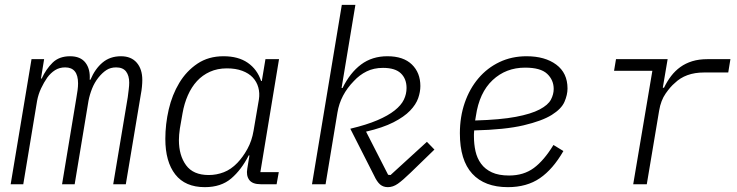

<svg xmlns="http://www.w3.org/2000/svg" viewBox="-20 -760 3040 792"><path d="M24 0 110 -516H162L149 -436H152Q170 -475 197 -501.5Q224 -528 269 -528Q312 -528 332.5 -501.5Q353 -475 350 -431H353Q372 -476 403 -502Q434 -528 479 -528Q521 -528 544 -501.5Q567 -475 567 -430Q567 -418 565.5 -402Q564 -386 561 -371L499 0H447L507 -359Q509 -375 511 -391Q513 -407 513 -419Q513 -448 500 -465Q487 -482 459 -482Q436 -482 419 -471Q402 -460 386 -440Q370 -420 360 -395Q350 -370 345 -344L288 0H236L295 -356Q298 -373 300 -388Q302 -403 302 -416Q302 -482 249 -482Q225 -482 207 -470.5Q189 -459 175 -440Q161 -420 149.5 -395.5Q138 -371 133 -344L76 0Z M825 12Q744 12 703 -40.5Q662 -93 662 -187Q662 -248 676 -308.5Q690 -369 719.5 -418Q749 -467 794.5 -497.5Q840 -528 902 -528Q963 -528 1002 -501Q1041 -474 1057 -426H1060L1075 -516H1131L1054 -50H1130L1121 0H1056Q1021 0 1008 -18Q995 -36 1000 -64L1009 -119H1006Q976 -60 934 -24Q892 12 825 12ZM841 -38Q873 -38 903 -49.5Q933 -61 959 -88Q982 -112 1000.5 -145.5Q1019 -179 1026 -221L1048 -350Q1052 -376 1045.5 -399.5Q1039 -423 1022.5 -440.5Q1006 -458 979 -468Q952 -478 916 -478Q877 -478 846 -464Q815 -450 792.5 -425.5Q770 -401 755 -367Q740 -333 733 -293L722 -230Q720 -216 719 -204.5Q718 -193 718 -182Q718 -119 747.5 -78.5Q777 -38 841 -38Z M1390 -740H1446L1389 -397H1393Q1424 -460 1469.5 -494Q1515 -528 1578 -528Q1644 -528 1679 -494Q1714 -460 1714 -405Q1714 -381 1705 -355Q1696 -329 1671.5 -303.5Q1647 -278 1603 -255.5Q1559 -233 1490 -217L1581 -39L1591 -38L1741 -175L1772 -143L1674 -48Q1641 -16 1621 -2Q1601 12 1580 12Q1561 12 1548 1Q1535 -10 1523 -36L1425 -229Q1492 -245 1536.5 -264Q1581 -283 1608 -304.5Q1635 -326 1646 -349Q1657 -372 1657 -397Q1657 -435 1633.5 -457.5Q1610 -480 1560 -480Q1522 -480 1492.5 -465.5Q1463 -451 1440 -426Q1384 -369 1372 -296L1323 0H1267Z M2075 12Q1979 12 1928 -43.5Q1877 -99 1877 -210Q1877 -278 1897 -336Q1917 -394 1953.5 -437Q1990 -480 2040.5 -504Q2091 -528 2152 -528Q2228 -528 2274.5 -493.5Q2321 -459 2321 -395Q2321 -369 2308.5 -340Q2296 -311 2256 -286Q2216 -261 2139.5 -243Q2063 -225 1936 -222Q1935 -214 1935 -207Q1935 -200 1935 -198Q1935 -165 1941.5 -136Q1948 -107 1964.5 -84.5Q1981 -62 2009 -49Q2037 -36 2080 -36Q2140 -36 2182 -67Q2224 -98 2263 -162L2304 -137Q2261 -62 2207 -25Q2153 12 2075 12ZM2146 -481Q2067 -481 2012 -429.5Q1957 -378 1943 -281L1940 -263Q2044 -266 2107.5 -278Q2171 -290 2206 -308.5Q2241 -327 2252.5 -349Q2264 -371 2264 -393Q2264 -430 2237 -455.5Q2210 -481 2146 -481Z M2592 0 2671 -468H2513L2521 -516H2734L2714 -398H2719Q2732 -425 2748.5 -446.5Q2765 -468 2786.5 -483.5Q2808 -499 2835.5 -507.5Q2863 -516 2899 -516H2993L2984 -461H2884Q2808 -461 2763 -417Q2746 -403 2726 -374.5Q2706 -346 2699 -304L2648 0Z"/></svg>

Font: IBM Plex Mono Light
Style: Italic
Weight: 300
Italic angle: -9°
Monospace: yes
Designer: Mike Abbink, Paul van der Laan, Pieter van Rosmalen
Foundry: Bold Monday
Version: Version 2.3